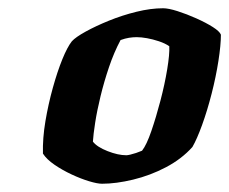

<svg xmlns="http://www.w3.org/2000/svg" viewBox="-20 -795 555 465"><path d="M227 -350Q216 -350 196 -356Q176 -362 153.5 -372.5Q131 -383 112 -396Q93 -409 84 -423Q83 -460 90 -501.5Q97 -543 108 -582.5Q119 -622 131 -651.5Q143 -681 154 -695Q163 -705 187.5 -718.5Q212 -732 244 -745Q276 -758 310.5 -766.5Q345 -775 375 -775Q388 -775 410 -768Q432 -761 455.5 -750.5Q479 -740 495.5 -729.5Q512 -719 515 -711Q515 -686 509 -647.5Q503 -609 492.5 -568Q482 -527 469.5 -492.5Q457 -458 446 -439Q420 -410 382 -390Q344 -370 302.5 -360Q261 -350 227 -350ZM286 -419Q289 -419 295.5 -420.5Q302 -422 309.5 -424.5Q317 -427 324 -430Q335 -444 346.5 -477.5Q358 -511 368.5 -551Q379 -591 385 -627.5Q391 -664 390 -683Q380 -690 365 -695Q350 -700 336 -702.5Q322 -705 311 -705Q302 -705 292.5 -703.5Q283 -702 272 -698Q256 -668 244 -632.5Q232 -597 223.5 -562Q215 -527 210.5 -498Q206 -469 205 -452Q215 -439 240.5 -429Q266 -419 286 -419Z"/></svg>

Font: Texturina Medium 12pt ExtraBold
Style: Italic
Weight: 800
Italic angle: -11°
Version: Version 1.002